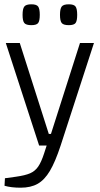

<svg xmlns="http://www.w3.org/2000/svg" viewBox="-20 -700 464 893"><path d="M417 -500 262 -23Q237 53 212 95Q187 137 155 155Q123 173 76 173Q32 173 1 164L3 129L54 122Q97 116 120 106Q143 96 157.5 75Q172 54 185 14L197 -23H162L7 -500H72L207 -77H217L352 -500ZM85 -631Q85 -659 93 -669.5Q101 -680 126 -680Q150 -680 157.5 -669.5Q165 -659 165 -631Q165 -603 157.5 -593Q150 -583 126 -583Q101 -583 93 -593Q85 -603 85 -631ZM259 -631Q259 -659 267 -669.5Q275 -680 300 -680Q324 -680 331.5 -669.5Q339 -659 339 -631Q339 -603 331.5 -593Q324 -583 300 -583Q275 -583 267 -593Q259 -603 259 -631Z"/></svg>

Font: Changa ExtraLight
Style: Regular
Weight: 275
Designer: Eduardo Rodriguez Tunni
Foundry: Eduardo Rodriguez Tunni
Version: Version 2.002; ttfautohint (v1.5) -l 8 -r 50 -G 200 -x 14 -H